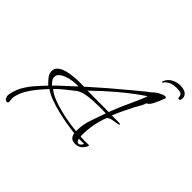

<svg xmlns="http://www.w3.org/2000/svg" viewBox="-312 -956 1364 1364"><g transform="rotate(45 370.0 -273.5)"><path d="M741 -751Q777 -751 797 -736.5Q817 -722 817 -699Q817 -688 813.5 -680.5Q810 -673 804 -673Q793 -673 793 -681Q792 -703 781 -711.5Q770 -720 738 -720Q706 -720 685.5 -713Q665 -706 644 -686Q642 -684 640.5 -679Q639 -674 637 -674Q633 -674 631.5 -677.5Q630 -681 631 -685Q648 -721 679 -736Q710 -751 741 -751ZM-50 204Q-63 204 -70 190.5Q-77 177 -77 166Q-77 164 -76.5 161Q-76 158 -76 155Q-67 104 -43.5 63Q-20 22 12 -14.5Q44 -51 78 -86Q59 -103 40 -126.5Q21 -150 21 -176Q21 -204 42 -221Q63 -238 95 -246.5Q127 -255 162 -258Q197 -261 225 -261Q236 -261 245.5 -260.5Q255 -260 262 -260Q324 -316 387.5 -370.5Q451 -425 515 -478L596 -545Q607 -553 617 -560.5Q627 -568 636 -576Q639 -579 641.5 -582Q644 -585 648 -587Q659 -597 681.5 -608.5Q704 -620 719 -620Q730 -620 730 -612Q730 -608 729 -607Q724 -593 715 -571.5Q706 -550 695.5 -529.5Q685 -509 674 -499Q672 -497 669.5 -496Q667 -495 664 -493Q658 -489 657.5 -485Q657 -481 654 -474Q647 -458 637.5 -442Q628 -426 619 -410Q600 -373 581.5 -334.5Q563 -296 547 -256H585Q595 -256 604.5 -256Q614 -256 623 -255Q625 -255 629 -254Q633 -253 633 -250Q633 -247 627 -245.5Q621 -244 619 -243Q600 -240 574.5 -235.5Q549 -231 534 -217Q495 -117 495 -7Q495 -3 495 0Q495 3 496 7Q508 8 520 8.5Q532 9 545 9Q553 9 560.5 8.5Q568 8 575 8Q583 8 583 13Q583 21 571.5 36.5Q560 52 553 57Q543 64 531 68Q519 72 506 72Q480 72 466 60.5Q452 49 447 22Q412 19 365 11Q318 3 268 -9Q218 -21 174 -37.5Q130 -54 101 -75Q71 -43 41.5 -7.5Q12 28 -10 67Q-32 106 -40 151V160Q-40 167 -38.5 175Q-37 183 -37 191Q-37 204 -50 204ZM514 -257Q522 -278 530.5 -299Q539 -320 547 -340Q550 -347 559 -366.5Q568 -386 580 -412.5Q592 -439 603 -464Q614 -489 621.5 -507.5Q629 -526 629 -530Q629 -531 628.5 -531Q628 -531 628 -531Q541 -472 458 -402Q375 -332 300 -258ZM446 3V-2Q446 -64 466.5 -122Q487 -180 506 -236Q490 -236 473.5 -236.5Q457 -237 441 -237Q414 -237 376.5 -235Q339 -233 303.5 -225.5Q268 -218 246 -201Q214 -176 181 -149.5Q148 -123 119 -94Q145 -71 186.5 -54.5Q228 -38 275 -26Q322 -14 367 -7Q412 0 446 3ZM96 -105Q129 -138 164 -169.5Q199 -201 233 -233Q228 -234 222.5 -234Q217 -234 212 -234Q197 -234 172 -230.5Q147 -227 122.5 -218Q98 -209 81 -195Q64 -181 64 -160Q64 -144 74.5 -130Q85 -116 96 -105ZM521 54Q530 54 539 45Q548 36 548 27V26Q544 26 538.5 26.5Q533 27 528 27Q521 27 513.5 26.5Q506 26 498 26Q500 35 505 44.5Q510 54 521 54Z"/></g></svg>

Font: Bonheur Royale
Style: Regular
Weight: 400
Designer: Robert E. Leuschke
Foundry: Robert E. Leuschke
Version: Version 1.010; ttfautohint (v1.8.3)